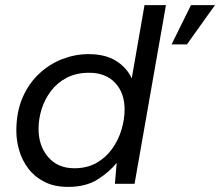

<svg xmlns="http://www.w3.org/2000/svg" viewBox="-20 -720 862 752"><path d="M247 12Q193 12 154.5 -7.5Q116 -27 91.5 -59Q67 -91 55.5 -130Q44 -169 44 -207Q44 -282 68.5 -338Q93 -394 134 -432Q175 -470 225 -489Q275 -508 326 -508Q392 -508 434 -482Q476 -456 496 -413L546 -700H630L507 0H430L437 -82Q408 -46 362 -17Q316 12 247 12ZM271 -61Q321 -61 358 -82Q395 -103 419.5 -137.5Q444 -172 456 -212.5Q468 -253 468 -291Q468 -356 431 -395.5Q394 -435 329 -435Q279 -435 241.5 -415.5Q204 -396 179.5 -363.5Q155 -331 143 -292.5Q131 -254 131 -215Q131 -149 168.5 -105Q206 -61 271 -61ZM652 -546 728 -700H822L712 -546Z"/></svg>

Font: Rethink Sans
Style: Italic
Weight: 400
Italic angle: -10°
Designer: The Rethink Sans project authors (Hans Thiessen). DM Sans designed by Colophon Foundry.
Foundry: Rethink Communications LLC
Version: Version 1.001